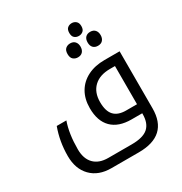

<svg xmlns="http://www.w3.org/2000/svg" viewBox="-240 -1020 1356 1433"><g transform="rotate(-30 438.0 -303.0)"><path d="M302 240Q192 240 128.5 175Q65 110 65 -1Q65 -126 106 -237H189Q155 -142 155 -7Q155 74 198 118Q241 162 320 162H522Q620 162 663 124Q706 86 706 7V0H614Q503 0 444.5 -58.5Q386 -117 386 -228Q386 -308 420 -365.5Q454 -423 516 -454Q578 -485 660 -485H791V6Q791 240 538 240ZM706 -78V-407H663Q574 -407 524.5 -360Q475 -313 475 -229Q475 -151 509 -114.5Q543 -78 612 -78ZM586 -736Q564 -736 549 -749Q534 -762 534 -791Q534 -820 549 -833Q564 -846 586 -846Q607 -846 622.5 -832.5Q638 -819 638 -791Q638 -762 622.5 -749Q607 -736 586 -736ZM500 -601Q477 -601 460.5 -615Q444 -629 444 -661Q444 -693 460.5 -707Q477 -721 500 -721Q527 -721 541.5 -704.5Q556 -688 556 -661Q556 -634 541.5 -617.5Q527 -601 500 -601ZM673 -601Q647 -601 632 -616.5Q617 -632 617 -661Q617 -690 632 -705.5Q647 -721 673 -721Q700 -721 714.5 -704.5Q729 -688 729 -661Q729 -634 714.5 -617.5Q700 -601 673 -601Z"/></g></svg>

Font: Noto Kufi Arabic
Style: Regular
Weight: 400
Designer: Monotype Design Team, David Williams, Khaled Hosny
Foundry: Google LLC
Version: Version 2.109; ttfautohint (v1.8.4.7-5d5b)